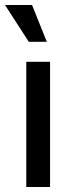

<svg xmlns="http://www.w3.org/2000/svg" viewBox="-35 -747 291 767"><path d="M70 0H165V-500H70ZM80 -580H152L93 -727H-15Z"/></svg>

Font: Uncut Sans Medium
Style: Regular
Weight: 500
Designer: Kasper Nordkvist
Foundry: UNCUT.wtf
Version: Version 1.304;Glyphs 3.2 (3246)